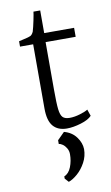

<svg xmlns="http://www.w3.org/2000/svg" viewBox="-106 -729 630 1094"><g transform="rotate(-10 209.0 -182.0)"><path d="M60 0ZM209 -546H382V-494H208V-219Q208 -140 212 -105.5Q216 -71 228.5 -58Q241 -45 269 -45Q297 -45 329.5 -55Q362 -65 375 -74L388 -36Q369 -15 324 -1.5Q279 12 243 12Q191 12 163.5 -20Q136 -52 136 -122V-494H60V-525L90 -532Q118 -538 128 -543Q138 -548 146 -565Q153 -588 161 -626.5Q169 -665 170 -677H209ZM318 144Q318 185 298.5 221Q279 257 251.5 281Q224 305 200 313L180 291V278Q207 267 220.5 232.5Q234 198 234 159Q234 140 225 124.5Q216 109 203.5 100Q191 91 181 91V69L222 28Q267 40 292 74Q317 108 318 144Z"/></g></svg>

Font: Martel Light
Style: Regular
Weight: 300
Designer: Dan Reynolds
Foundry: Dan Reynolds
Version: Version 1.001; ttfautohint (v1.1) -l 5 -r 5 -G 72 -x 0 -D la